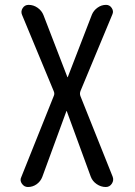

<svg xmlns="http://www.w3.org/2000/svg" viewBox="-20 -750 540 770"><path d="M91.8 0Q77.1 0 67.9 -13.2Q58.6 -26.4 65.4 -40L195.3 -364.3Q200.2 -374 195.3 -384.8L68.4 -690.4Q62.5 -704.1 70.8 -717.3Q79.1 -730.5 94.7 -730.5Q114.3 -730.5 130.9 -718.8Q147.5 -707 154.3 -689.5L250 -441.4Q250 -440.4 251 -440.4Q252 -440.4 252 -441.4L348.6 -691.4Q355.5 -708 371.1 -719.2Q386.7 -730.5 405.3 -730.5Q419.9 -730.5 428.2 -717.8Q436.5 -705.1 430.7 -692.4L302.7 -384.8Q298.8 -374 302.7 -364.3L431.6 -42Q437.5 -27.3 428.7 -13.7Q419.9 0 404.3 0Q384.8 0 367.7 -11.7Q350.6 -23.4 343.8 -42L248 -303.7Q248 -304.7 247.1 -304.7Q246.1 -304.7 246.1 -303.7L149.4 -40Q142.6 -22.5 127 -11.2Q111.3 0 91.8 0Z"/></svg>

Font: Rounded-X Mgen+ 1m regular
Style: Regular
Weight: 400
Designer: [Source Han Sans]
Ryoko NISHIZUKA  (kana & ideographs); Paul D. Hunt (Latin, Greek & Cyrillic); Wenlong ZHANG  (bopomofo
Version: Version 1.059.20150602